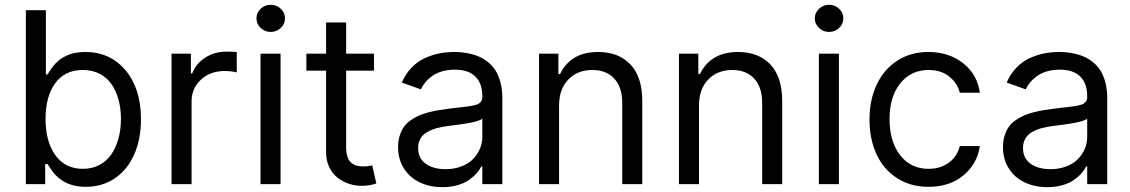

<svg xmlns="http://www.w3.org/2000/svg" viewBox="-20 -770 4728 803"><path d="M88.1 0H169V-83.8H179Q198.2 -52.9 211.3 -39.1Q258.5 11.4 338.1 11.4Q405.9 11.4 458.3 -22.9Q510.7 -57.2 540.1 -121.6Q569.6 -186.1 569.6 -271.3Q569.6 -399.1 505.1 -475.9Q440.7 -552.6 336.6 -552.6Q321 -552.6 306.6 -550.6Q292.3 -548.7 281.1 -545.8Q269.9 -543 258.9 -537.5Q247.9 -532 240.4 -527.9Q233 -523.8 224.6 -516.2Q216.3 -508.5 211.8 -504.3Q207.4 -500 201 -491.5Q194.6 -483 192.3 -479.6Q190 -476.2 184.8 -468Q179.7 -459.9 179 -458.8H171.9V-727.3H88.1ZM170.5 -272.7Q170.5 -366.5 210.9 -421.9Q251.4 -477.3 326.7 -477.3Q365.8 -477.3 396.3 -461.6Q426.8 -446 446.2 -418.1Q465.6 -390.3 475.7 -353.3Q485.8 -316.4 485.8 -272.7Q485.8 -228.7 475.5 -190.9Q465.2 -153.1 445.8 -124.6Q426.5 -96.2 395.8 -80.1Q365.1 -63.9 326.7 -63.9Q252.5 -63.9 211.5 -120.9Q170.5 -177.9 170.5 -272.7Z M697.4 0H781.2V-345.2Q781.2 -400.6 820.3 -436.8Q859.4 -473 919 -473Q947.4 -473 970.2 -467.3V-552.6Q951 -554 926.1 -554Q877.1 -554 838.1 -528.8Q799 -503.6 784.1 -463.1H778.4V-545.5H697.4Z M1069.6 0H1153.4V-545.5H1069.6ZM1070.1 -653.1Q1087.7 -636.4 1112.2 -636.4Q1136.7 -636.4 1154.3 -653.1Q1171.9 -669.7 1171.9 -693.2Q1171.9 -716.6 1154.3 -733.3Q1136.7 -750 1112.2 -750Q1087.7 -750 1070.1 -733.3Q1052.6 -716.6 1052.6 -693.2Q1052.6 -669.7 1070.1 -653.1Z M1544 -545.5H1427.6V-676.1H1343.8V-545.5H1261.4V-474.4H1343.8V-133.5Q1343.8 -99.1 1356.7 -71.6Q1369.7 -44 1391.2 -27.3Q1412.6 -10.7 1438.4 -1.8Q1464.1 7.1 1491.5 7.1Q1527.3 7.1 1554 -2.8L1536.9 -78.1Q1515.6 -73.9 1500 -73.9Q1484.4 -73.9 1472.8 -76.9Q1461.3 -79.9 1450.3 -88.2Q1439.3 -96.6 1433.4 -113.6Q1427.6 -130.7 1427.6 -156.2V-474.4H1544Z M1831 12.8Q1864.7 12.8 1893.6 4.4Q1922.6 -3.9 1941.8 -17.6Q1960.9 -31.2 1973.4 -45.3Q1985.8 -59.3 1992.9 -73.9H1997.2V0H2081V-359.4Q2081 -395.2 2073.3 -424.5Q2065.7 -453.8 2053.4 -473.5Q2041.2 -493.3 2023.4 -508.2Q2005.7 -523.1 1988.1 -531.2Q1970.5 -539.4 1949.6 -544.4Q1928.6 -549.4 1912.5 -551Q1896.3 -552.6 1879.3 -552.6Q1846.2 -552.6 1815.9 -546.3Q1785.5 -540.1 1755.5 -526.3Q1725.5 -512.4 1700.6 -486.5Q1675.8 -460.6 1660.5 -424.7L1740.1 -396.3Q1747.5 -412.3 1759.1 -426.1Q1770.6 -440 1787.6 -452.2Q1804.7 -464.5 1829 -471.6Q1853.3 -478.7 1882.1 -478.7Q1938.9 -478.7 1968 -449.9Q1997.2 -421.2 1997.2 -367.9V-365.1Q1997.2 -358.3 1995.7 -353.2Q1994.3 -348 1990.6 -343.9Q1986.9 -339.8 1983 -337Q1979 -334.2 1971.1 -331.9Q1963.1 -329.5 1956.1 -328.1Q1949.2 -326.7 1937 -324.9Q1924.7 -323.2 1914.6 -322.1Q1904.5 -321 1887.4 -319.1Q1870.4 -317.1 1856.5 -315.3Q1831 -312.1 1812.5 -308.9Q1794 -305.8 1770.6 -299.7Q1747.2 -293.7 1730.5 -286Q1713.8 -278.4 1696.6 -266.3Q1679.3 -254.3 1668.9 -239Q1658.4 -223.7 1651.6 -202.2Q1644.9 -180.8 1644.9 -154.8Q1644.9 -103 1669.9 -64.5Q1695 -25.9 1736.9 -6.6Q1778.8 12.8 1831 12.8ZM1843.8 -62.5Q1791.9 -62.5 1760.3 -85.4Q1728.7 -108.3 1728.7 -150.6Q1728.7 -173.7 1738.5 -190.5Q1748.2 -207.4 1766.5 -217.7Q1784.8 -228 1805 -233.7Q1825.3 -239.3 1852.3 -242.9Q1945 -253.9 1974.4 -263.1Q1992.2 -268.5 1997.2 -274.1V-197.4Q1997.2 -171.5 1987 -147.5Q1976.9 -123.6 1958.1 -104.4Q1939.3 -85.2 1909.4 -73.9Q1879.6 -62.5 1843.8 -62.5Z M2318.2 -328.1Q2318.2 -397.7 2356.9 -437.5Q2395.6 -477.3 2457.4 -477.3Q2516 -477.3 2549.2 -441.1Q2582.4 -404.8 2582.4 -340.9V0H2666.2V-346.6Q2666.2 -448.2 2616.7 -500.4Q2567.1 -552.6 2481.5 -552.6Q2421.9 -552.6 2382.1 -528.1Q2342.3 -503.6 2322.4 -460.2H2315.3V-545.5H2234.4V0H2318.2Z M2903.4 -328.1Q2903.4 -397.7 2942.1 -437.5Q2980.8 -477.3 3042.6 -477.3Q3101.2 -477.3 3134.4 -441.1Q3167.6 -404.8 3167.6 -340.9V0H3251.4V-346.6Q3251.4 -448.2 3201.9 -500.4Q3152.3 -552.6 3066.8 -552.6Q3007.1 -552.6 2967.3 -528.1Q2927.6 -503.6 2907.7 -460.2H2900.6V-545.5H2819.6V0H2903.4Z M3404.8 0H3488.6V-545.5H3404.8ZM3405.4 -653.1Q3422.9 -636.4 3447.4 -636.4Q3471.9 -636.4 3489.5 -653.1Q3507.1 -669.7 3507.1 -693.2Q3507.1 -716.6 3489.5 -733.3Q3471.9 -750 3447.4 -750Q3422.9 -750 3405.4 -733.3Q3387.8 -716.6 3387.8 -693.2Q3387.8 -669.7 3405.4 -653.1Z M3863.6 11.4Q3951.7 11.4 4009.4 -36.6Q4067.1 -84.5 4078.1 -159.1H3994.3Q3982.6 -114.3 3947.6 -89.1Q3912.6 -63.9 3863.6 -63.9Q3789.1 -63.9 3744.7 -120.9Q3700.3 -177.9 3700.3 -272.7Q3700.3 -365.4 3745.2 -421.3Q3790.1 -477.3 3863.6 -477.3Q3915.8 -477.3 3949.9 -449.9Q3984 -422.6 3994.3 -382.1H4078.1Q4067.5 -458.8 4008 -505.7Q3948.5 -552.6 3862.2 -552.6Q3789.4 -552.6 3733.3 -516.7Q3677.2 -480.8 3646.8 -416.5Q3616.5 -352.3 3616.5 -269.9Q3616.5 -188.2 3646 -124.6Q3675.4 -61.1 3731.9 -24.9Q3788.4 11.4 3863.6 11.4Z M4360.8 12.8Q4394.5 12.8 4423.5 4.4Q4452.4 -3.9 4471.6 -17.6Q4490.8 -31.2 4503.2 -45.3Q4515.6 -59.3 4522.7 -73.9H4527V0H4610.8V-359.4Q4610.8 -395.2 4603.2 -424.5Q4595.5 -453.8 4583.3 -473.5Q4571 -493.3 4553.3 -508.2Q4535.5 -523.1 4517.9 -531.2Q4500.4 -539.4 4479.4 -544.4Q4458.5 -549.4 4442.3 -551Q4426.1 -552.6 4409.1 -552.6Q4376.1 -552.6 4345.7 -546.3Q4315.3 -540.1 4285.3 -526.3Q4255.3 -512.4 4230.5 -486.5Q4205.6 -460.6 4190.3 -424.7L4269.9 -396.3Q4277.3 -412.3 4288.9 -426.1Q4300.4 -440 4317.5 -452.2Q4334.5 -464.5 4358.8 -471.6Q4383.2 -478.7 4411.9 -478.7Q4468.8 -478.7 4497.9 -449.9Q4527 -421.2 4527 -367.9V-365.1Q4527 -358.3 4525.6 -353.2Q4524.1 -348 4520.4 -343.9Q4516.7 -339.8 4512.8 -337Q4508.9 -334.2 4500.9 -331.9Q4492.9 -329.5 4486 -328.1Q4479 -326.7 4466.8 -324.9Q4454.5 -323.2 4444.4 -322.1Q4434.3 -321 4417.3 -319.1Q4400.2 -317.1 4386.4 -315.3Q4360.8 -312.1 4342.3 -308.9Q4323.9 -305.8 4300.4 -299.7Q4277 -293.7 4260.3 -286Q4243.6 -278.4 4226.4 -266.3Q4209.2 -254.3 4198.7 -239Q4188.2 -223.7 4181.5 -202.2Q4174.7 -180.8 4174.7 -154.8Q4174.7 -103 4199.8 -64.5Q4224.8 -25.9 4266.7 -6.6Q4308.6 12.8 4360.8 12.8ZM4373.6 -62.5Q4321.7 -62.5 4290.1 -85.4Q4258.5 -108.3 4258.5 -150.6Q4258.5 -173.7 4268.3 -190.5Q4278.1 -207.4 4296.3 -217.7Q4314.6 -228 4334.9 -233.7Q4355.1 -239.3 4382.1 -242.9Q4474.8 -253.9 4504.3 -263.1Q4522 -268.5 4527 -274.1V-197.4Q4527 -171.5 4516.9 -147.5Q4506.7 -123.6 4487.9 -104.4Q4469.1 -85.2 4439.3 -73.9Q4409.4 -62.5 4373.6 -62.5Z"/></svg>

Font: Inter-Regular
Style: Regular
Weight: 500
Designer: Rasmus Andersson
Foundry: rsms
Version: ""